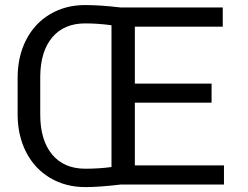

<svg xmlns="http://www.w3.org/2000/svg" viewBox="-20 -741 994 771"><path d="M879.4 0V-76.7H521.5V-328.6H829.6V-405.3H521.5V-633.8H874.5V-710.9H465.3Q382.3 -720.7 321.8 -720.7Q242.7 -720.7 180.7 -683.8Q118.7 -647 84.7 -580.3Q50.8 -513.7 50.8 -429.7V-278.8Q51.3 -195.3 85.4 -129.2Q119.6 -63 181.6 -26.4Q243.7 10.3 322.8 10.3Q378.4 10.3 465.3 0ZM322.8 -63.5Q236.8 -63.5 189.2 -120.8Q141.6 -178.2 141.6 -281.2V-434.1Q142.6 -535.2 189.9 -591.1Q237.3 -647 321.8 -647Q374.5 -647 427.7 -639.6V-70.3Q377.9 -63.5 322.8 -63.5Z"/></svg>

Font: FAU Chimera
Style: Regular
Weight: 400
Version: Version 1.002;hotconv 1.0.117;makeotfexe 2.5.65602